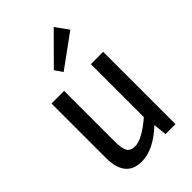

<svg xmlns="http://www.w3.org/2000/svg" viewBox="-226 -819 914 914"><g transform="rotate(-45 231.5 -362.0)"><path d="M203 -552 176 -591 321 -737 368 -672ZM404 -487V0H337L330 -68Q244 13 165 13Q56 13 56 -121V-487H141V-145Q141 -98 152.5 -79.5Q164 -61 194 -61Q240 -61 321 -130V-487Z"/></g></svg>

Font: exo2condensed_r
Style: Regular
Weight: 400
Width: 3
Designer: Natanael Gama
Version: Version 1.001;PS 001.001;hotconv 1.0.70;makeotf.lib2.5.58329